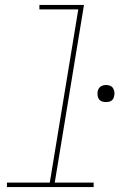

<svg xmlns="http://www.w3.org/2000/svg" viewBox="-20 -755 540 775"><path d="M358 0H8V-18H181L296 -717H139V-735H319L201 -18H358ZM408 -343Q400 -343 392 -345.5Q384 -348 379.5 -354.5Q375 -361 374 -369Q373 -377 374 -385Q375 -391 378 -396.5Q381 -402 386 -405.5Q391 -409 397 -410.5Q403 -412 408 -412Q416 -412 424 -409Q432 -406 436 -399.5Q440 -393 441.5 -385Q443 -377 441 -369Q440 -363 437.5 -357.5Q435 -352 429.5 -348.5Q424 -345 418.5 -344Q413 -343 408 -343Z"/></svg>

Font: Iosevka Term Curly Th Obl
Style: Regular
Weight: 100
Italic angle: -9°
Designer: Belleve Invis
Foundry: Belleve Invis
Version: Version 32.3.0